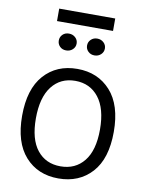

<svg xmlns="http://www.w3.org/2000/svg" viewBox="-103 -1041 853 1124"><g transform="rotate(10 323.0 -479.0)"><path d="M156 -895V-969H489V-895ZM51 -314Q51 -473 125.5 -556.5Q200 -640 323 -640Q445 -640 520.5 -556.5Q596 -473 596 -313.5Q596 -154 521 -71.5Q446 11 323 11Q200 11 125.5 -72.5Q51 -156 51 -314ZM184 -503Q133 -437 133 -313Q133 -189 184 -125Q235 -61 323 -61Q411 -61 462.5 -125Q514 -189 514 -313Q514 -437 462.5 -503Q411 -569 323 -569Q235 -569 184 -503ZM200.5 -749.5Q186 -764 186 -785Q186 -806 200.5 -820.5Q215 -835 238 -835Q261 -835 276.5 -820.5Q292 -806 292 -785Q292 -764 276.5 -749.5Q261 -735 238 -735Q215 -735 200.5 -749.5ZM369 -749.5Q354 -764 354 -785Q354 -806 369 -820.5Q384 -835 406.5 -835Q429 -835 444.5 -820.5Q460 -806 460 -785Q460 -764 444.5 -749.5Q429 -735 406.5 -735Q384 -735 369 -749.5Z"/></g></svg>

Font: Karmilla
Style: Regular
Weight: 400
Designer: Jonathan Pinhorn
Version: Version 1.000